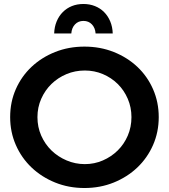

<svg xmlns="http://www.w3.org/2000/svg" viewBox="-20 -938 849 964"><path d="M252 -770Q253 -803 264.5 -830.5Q276 -858 295.5 -877.5Q315 -897 341 -907.5Q367 -918 399 -918Q430 -918 456.5 -907.5Q483 -897 502.5 -877.5Q522 -858 533.5 -830.5Q545 -803 546 -770H460Q458 -798 441.5 -815.5Q425 -833 399 -833Q373 -833 356.5 -815.5Q340 -798 338 -770ZM404 -704Q483 -704 551 -677Q619 -650 669.5 -602.5Q720 -555 748.5 -490Q777 -425 777 -350Q777 -275 748.5 -210Q720 -145 669.5 -97Q619 -49 551 -21.5Q483 6 404 6Q325 6 257 -21.5Q189 -49 138.5 -97Q88 -145 59.5 -210Q31 -275 31 -350Q31 -426 59.5 -490.5Q88 -555 138.5 -602.5Q189 -650 257 -677Q325 -704 404 -704ZM406 -584Q357 -584 314 -566Q271 -548 238.5 -516.5Q206 -485 187 -442Q168 -399 168 -350Q168 -300 187 -257Q206 -214 238.5 -182.5Q271 -151 314.5 -132.5Q358 -114 406 -114Q454 -114 496.5 -132.5Q539 -151 571 -182.5Q603 -214 621.5 -257Q640 -300 640 -350Q640 -399 621.5 -442Q603 -485 571 -516.5Q539 -548 496.5 -566Q454 -584 406 -584Z"/></svg>

Font: QuotatisMedium
Style: Regular
Weight: 500
Designer: Julieta Ulanovsky
Foundry: Quotatis-Medium
Version: Version 4.000;PS 004.000;hotconv 1.0.88;makeotf.lib2.5.64775